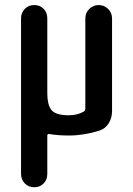

<svg xmlns="http://www.w3.org/2000/svg" viewBox="-20 -540 540 779"><path d="M119.1 219.7Q95.7 219.7 80.6 204.1Q65.4 188.5 65.4 166V-465.8Q65.4 -488.3 80.6 -503.9Q95.7 -519.5 119.1 -519.5Q141.6 -519.5 156.7 -504.4Q171.9 -489.3 171.9 -465.8V-165Q171.9 -111.3 190.4 -91.8Q209 -72.3 257.8 -72.3Q293.9 -72.3 319.3 -86.9Q326.2 -90.8 326.2 -99.6V-464.8Q326.2 -488.3 342.3 -503.9Q358.4 -519.5 380.4 -519.5Q402.3 -519.5 418.5 -503.9Q434.6 -488.3 434.6 -464.8V-88.9Q434.6 -61.5 420.9 -39.6Q407.2 -17.6 382.8 -9.8Q319.3 9.8 259.8 9.8Q214.8 9.8 181.6 3.9Q171.9 2 171.9 9.8V166Q171.9 189.5 156.7 204.6Q141.6 219.7 119.1 219.7Z"/></svg>

Font: Rounded Mgen+ 1mn medium
Style: Regular
Weight: 500
Designer: [Source Han Sans]
Ryoko NISHIZUKA  (kana & ideographs); Paul D. Hunt (Latin, Greek & Cyrillic); Wenlong ZHANG  (bopomofo
Version: Version 1.059.20150602